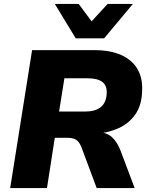

<svg xmlns="http://www.w3.org/2000/svg" viewBox="-20 -961 769 981"><path d="M32 0 144 -705H460Q543 -705 599 -680Q655 -655 682.5 -608Q710 -561 706 -494Q704 -423 671.5 -376.5Q639 -330 584.5 -305.5Q530 -281 462 -277V-286L489 -285Q528 -283 553.5 -259Q579 -235 596 -191L668 0H474L396 -209Q389 -227 379.5 -237.5Q370 -248 357 -252.5Q344 -257 324 -257H260L220 0ZM282 -391H415Q467 -391 495 -414Q523 -437 525 -482Q528 -522 504 -541.5Q480 -561 427 -561H309ZM367 -765 260 -941H382L448 -852L530 -941H659L512 -765Z"/></svg>

Font: Nunito Sans 10pt Black
Style: Italic
Weight: 900
Italic angle: -9°
Designer: Vernon Adams
Foundry: Vernon Adams
Version: Version 3.101;gftools[0.9.27]